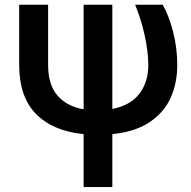

<svg xmlns="http://www.w3.org/2000/svg" viewBox="-20 -550 793 797"><path d="M179.7 -530.3V-280.3Q179.7 -197.3 219.2 -152.6Q258.8 -107.9 327.1 -96.2V-530.3H446.3V-97.7Q522.5 -112.8 559.1 -161.6Q595.7 -210.4 595.7 -280.3Q595.2 -337.9 580.1 -405.3Q564.9 -472.7 541 -530.3H655.3Q681.2 -485.4 698.5 -418.2Q715.8 -351.1 715.8 -280.3Q715.8 -206.5 689 -145.5Q662.1 -84.5 602.1 -43.7Q542 -2.9 446.3 6.8V226.6H327.1V6.8Q199.7 -5.9 129.6 -76.9Q59.6 -147.9 59.6 -281.2V-530.3Z"/></svg>

Font: Pretendard GOV SemiBold
Style: Regular
Weight: 600
Designer: Base glyphs from Inter by Rasmus Andersson; Hangeul glyphs from Noto Sans CJK(Source Han Sans) by Jang Soo-young and Kan
Foundry: Kil Hyung-jin
Version: Version 1.309